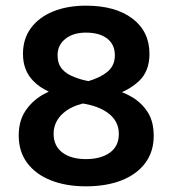

<svg xmlns="http://www.w3.org/2000/svg" viewBox="-20 -642 605 677"><path d="M152 -319Q119 -334 97 -357Q61 -394 61 -452Q61 -505 89 -543Q117 -581 167 -601.5Q217 -622 283 -622Q387 -622 447 -576.5Q507 -531 507 -452Q507 -391 470 -356Q444 -332 410 -317Q428 -310 445 -300Q479 -280 500.5 -247Q522 -214 522 -163Q522 -107 492 -67Q462 -27 408.5 -6Q355 15 283 15Q212 15 158.5 -6.5Q105 -28 75.5 -68Q46 -108 46 -164Q46 -215 69 -250Q92 -285 129 -307Q140 -313 152 -319ZM292 -356Q332 -368 355 -386Q385 -408 385 -447Q385 -485 358 -506Q331 -527 283 -527Q238 -527 210.5 -505Q183 -483 183 -447Q183 -417 199 -398.5Q215 -380 243 -370Q265 -361 292 -356ZM272 -277Q229 -266 203 -243Q169 -213 169 -170Q169 -128 199.5 -104.5Q230 -81 283 -81Q335 -81 367 -103.5Q399 -126 399 -170Q399 -218 356 -247Q323 -269 272 -277Z"/></svg>

Font: Baloo Bhaijaan 2 SemiBold
Style: Regular
Weight: 600
Designer: Sanskriti Dholi, Noopur Datye and Ek Type
Foundry: Ek Type
Version: Version 1.700